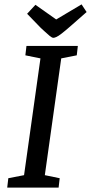

<svg xmlns="http://www.w3.org/2000/svg" viewBox="-20 -858 416 878"><path d="M13 0 18 -43 90 -57 165 -591 96 -605 101 -648H336L331 -605L260 -591L185 -57L253 -43L248 0ZM224 -685Q218 -685 207 -694Q196 -703 185 -713.5Q174 -724 167 -730L104 -795L142 -836L237 -769L353 -838L376 -803L302 -738Q278 -717 262.5 -705Q247 -693 238 -689Q229 -685 224 -685Z"/></svg>

Font: Faustina Medium
Style: Italic
Weight: 500
Italic angle: -8°
Designer: Alfonso Garcia
Foundry: http://www.omnibus-type.com
Version: Version 1.200